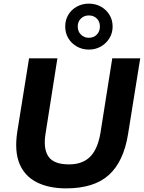

<svg xmlns="http://www.w3.org/2000/svg" viewBox="-20 -1026 792 1057"><path d="M59 0ZM344 11Q248 11 181.5 -23Q115 -57 87 -125.5Q59 -194 75 -300L140 -705H296L231 -292Q217 -208 246.5 -164.5Q276 -121 360 -121Q434 -121 476 -163Q518 -205 533 -294L598 -705H752L685 -288Q661 -137 579.5 -63Q498 11 344 11ZM469 -753Q433 -753 403 -770Q373 -787 356 -815.5Q339 -844 339 -880Q339 -916 356 -944.5Q373 -973 403 -989.5Q433 -1006 469 -1006Q506 -1006 535.5 -989.5Q565 -973 582.5 -944.5Q600 -916 600 -880Q600 -844 582.5 -815.5Q565 -787 535.5 -770Q506 -753 469 -753ZM469 -818Q496 -818 513 -835.5Q530 -853 530 -880Q530 -907 513 -924Q496 -941 469 -941Q443 -941 425.5 -924Q408 -907 408 -880Q408 -853 425.5 -835.5Q443 -818 469 -818Z"/></svg>

Font: Winston
Style: Bold Italic
Weight: 700
Italic angle: -9°
Designer: Original fonts by Vernon Adams / Changes by Cristiano Sobral
Foundry: Original fonts by Vernon Adams / Changes by Cristiano Sobral
Version: Version 2.503;July 17, 2020;FontCreator 13.0.0.2655 64-bit